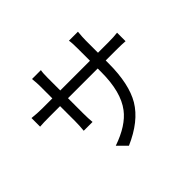

<svg xmlns="http://www.w3.org/2000/svg" viewBox="-170 -1040 1339 1339"><g transform="rotate(-45 500.0 -370.0)"><path d="M825.2 -574.2Q880.9 -574.2 916 -579.1V-495.1Q882.8 -498 825.2 -498H723.1V-470.2Q723.1 -267.1 655.8 -152.8Q585.9 -36.1 417 37.1L352.1 -27.8Q501 -79.1 565.9 -165Q644 -267.1 644 -462.9V-498H351.1V-349.1Q351.1 -295.9 355 -259.8H268.1Q272.9 -305.2 272.9 -349.1V-498H171.9Q106 -498 73.2 -495.1V-580.1Q127 -574.2 171.9 -574.2H272.9V-699.2Q272.9 -725.1 268.1 -770H356Q351.1 -748 351.1 -699.2V-574.2H644V-695.8Q644 -752 639.2 -776.9H728Q723.1 -727.1 723.1 -695.8V-574.2Z"/></g></svg>

Font: Black Ops One [rus by aLiNcE]
Style: Regular
Weight: 400
Designer: James Grieshaber
Foundry: James Grieshaber
Version: Version 1.002;May 25, 2024;FontCreator 13.0.0.2680 64-bit